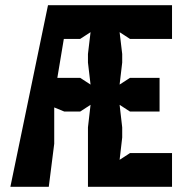

<svg xmlns="http://www.w3.org/2000/svg" viewBox="-20 -720 727 740"><path d="M20 0H168L189 -166V-306L228 -290H289L329 -316L319 -229V0H643V-130H481L441 -104L451 -190V-229L441 -316L481 -290H595V-420H481L441 -394L451 -479V-512L441 -596L481 -570H643V-700H165ZM201 -420 226 -570H289L329 -596L319 -512V-479L329 -394L289 -420Z"/></svg>

Font: Pescante Normal
Style: Regular
Weight: 400
Designer: Ariel Martín Pérez
Foundry: Tunera Type Foundry
Version: Version 1.000;FEAKit 1.0